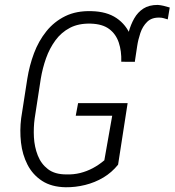

<svg xmlns="http://www.w3.org/2000/svg" viewBox="-20 -767 725 797"><path d="M539.6 -510.7H493.2L502.4 -574.7Q506.3 -604 514.4 -634.3Q522.5 -664.6 537.1 -690.4Q551.8 -716.3 575.2 -731.4Q598.6 -746.6 634.8 -746.6Q647.5 -745.6 659.7 -742.7Q671.9 -739.7 684.6 -735.8L676.3 -686.5Q667.5 -689 659.7 -691.4Q651.9 -693.8 643.6 -693.8Q610.4 -695.3 591.1 -676.5Q571.8 -657.7 562.5 -629.6Q553.2 -601.6 549.3 -574.7ZM509.8 -338.9 470.2 -83.5Q443.8 -50.8 408.9 -30Q374 -9.3 333.7 0.7Q293.5 10.7 252.9 10.3Q193.8 9.3 154.8 -16.1Q115.7 -41.5 94.2 -83.3Q72.8 -125 67.1 -175.5Q61.5 -226.1 67.9 -276.4L93.3 -439.9Q102.1 -495.1 121.1 -545.9Q140.1 -596.7 172.4 -637Q204.6 -677.2 251 -700Q297.4 -722.7 359.9 -720.7Q423.3 -719.2 463.6 -691.9Q503.9 -664.6 522.7 -617.7Q541.5 -570.8 539.6 -510.3L483.4 -510.7Q484.9 -554.7 473.1 -590.1Q461.4 -625.5 433.3 -646.5Q405.3 -667.5 356.9 -668.9Q306.6 -670.4 270.5 -651.6Q234.4 -632.8 210 -599.4Q185.5 -565.9 171.1 -525.1Q156.7 -484.4 149.4 -440.9L124 -275.9Q118.7 -237.8 120.8 -197.5Q123 -157.2 136.7 -122.1Q150.4 -86.9 179 -64.9Q207.5 -43 254.9 -43Q285.2 -42 312.7 -48.8Q340.3 -55.7 365.5 -69.1Q390.6 -82.5 413.1 -101.6L445.8 -286.6H294.4L304.2 -338.9Z"/></svg>

Font: Roboto Condensed Light
Style: Italic
Weight: 300
Italic angle: -12°
Designer: Christian Robertson
Foundry: Google
Version: Version 3.0; 2020